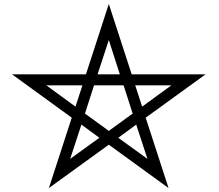

<svg xmlns="http://www.w3.org/2000/svg" viewBox="-20 -787 1110 974"><path d="M588 -410H475L532 -584ZM849 -354 701 -246 666 -354ZM215 -354H398L363 -246ZM457 -354H607L653 -211L532 -123L411 -211ZM336 19 393 -155 484 -88ZM580 -88 671 -155 728 19ZM416 -410H41L344 -190L228 167L532 -53L835 167L719 -190L1023 -410H648L532 -767Z"/></svg>

Font: Astronomicon
Style: Regular
Weight: 400
Version: Version 1.1